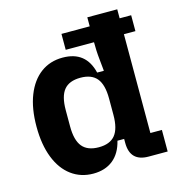

<svg xmlns="http://www.w3.org/2000/svg" viewBox="-105 -785 817 886"><g transform="rotate(-15 303.0 -342.0)"><path d="M233 10Q174 10 129 -23Q84 -56 59.5 -118.5Q35 -181 35 -267Q35 -354 59.5 -416Q84 -478 128.5 -511Q173 -544 233 -544Q289 -544 323 -517Q357 -490 370 -436H402Q399 -468 396.5 -491Q394 -514 393 -535.5Q392 -557 392 -582V-694H535V-103H590V0H499Q411 0 411 -89V-108H379Q365 -50 327.5 -20Q290 10 233 10ZM289 -101Q342 -101 367 -131.5Q392 -162 392 -228V-306Q392 -372 367 -402.5Q342 -433 288.8 -433Q235 -433 210 -402.5Q185 -372 185 -306V-228Q185 -162 210.2 -131.5Q235.4 -101 289 -101ZM257 -575V-651H590V-575Z"/></g></svg>

Font: Mozilla Headline ExtraLight
Style: Regular
Weight: 200
Designer: Studio DRAMA
Foundry: Studio DRAMA
Version: Version 1.000